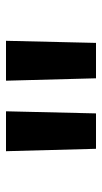

<svg xmlns="http://www.w3.org/2000/svg" viewBox="130 -900 340 640"><g transform="rotate(-90 300.0 -580.0)"><path d="M124 -430H242L249 -730H116ZM359 -430H477L484 -730H351Z"/></g></svg>

Font: JetBrains Mono
Style: Bold
Weight: 558
Monospace: yes
Designer: Philipp Nurullin, Konstantin Bulenkov
Foundry: JetBrains
Version: Version 2.305